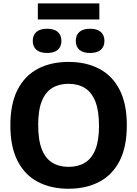

<svg xmlns="http://www.w3.org/2000/svg" viewBox="-20 -1120 821 1149"><path d="M390.5 9.5Q285 9.5 206.8 -31.5Q128.5 -72.5 85.2 -156.8Q42 -241 42 -370Q42 -499 85.2 -583.2Q128.5 -667.5 206.8 -708.5Q285 -749.5 390.5 -749.5Q496 -749.5 574.2 -708.2Q652.5 -667 695.8 -582.8Q739 -498.5 739 -370Q739 -241.5 695.8 -157.2Q652.5 -73 574 -31.8Q495.5 9.5 390.5 9.5ZM390.5 -121.5Q447.5 -121.5 488.2 -146.2Q529 -171 550.8 -225Q572.5 -279 572.5 -366.5Q572.5 -457.5 550.5 -512.8Q528.5 -568 487.8 -593.2Q447 -618.5 390.5 -618.5Q334 -618.5 293.2 -594Q252.5 -569.5 230.5 -515.5Q208.5 -461.5 208.5 -373.5Q208.5 -282 230.2 -226.8Q252 -171.5 292.8 -146.5Q333.5 -121.5 390.5 -121.5ZM519 -803Q476.5 -803 455 -822Q433.5 -841 433.5 -875.5Q433.5 -909.5 455 -928.8Q476.5 -948 519 -948Q561.5 -948 583.2 -928.8Q605 -909.5 605 -875.5Q605 -841 583.2 -822Q561.5 -803 519 -803ZM262 -803Q219.5 -803 197.8 -822Q176 -841 176 -875.5Q176 -909.5 197.8 -928.8Q219.5 -948 262 -948Q304.5 -948 326 -928.8Q347.5 -909.5 347.5 -875.5Q347.5 -841 326 -822Q304.5 -803 262 -803ZM206.5 -1003.5V-1099.5H574.5V-1003.5Z"/></svg>

Font: Encode Sans SC
Style: Bold
Weight: 700
Version: Version 3.002